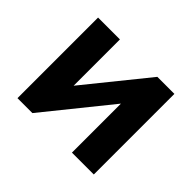

<svg xmlns="http://www.w3.org/2000/svg" viewBox="-109 -613 769 769"><g transform="rotate(45 275.5 -228.5)"><path d="M59.2 0H143.8L434 -359.7L367.7 -352.5V0H491.5V-456.5H395L96.7 -87.5L183 -94.8V-456.5H59.2Z"/></g></svg>

Font: Tilda Sans VF
Style: Regular
Weight: 400
Designer: ParaType Ltd
Foundry: ParaType Ltd
Version: Version 1.010